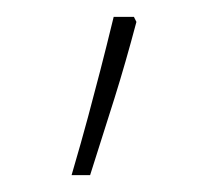

<svg xmlns="http://www.w3.org/2000/svg" viewBox="-20 -79 262 228"><path d="M65 129Q77 88 84.5 60Q92 32 99 5Q106 -22 115 -59H139L142 -53Q129 -4 116 37.5Q103 79 87 129Z"/></svg>

Font: Noto Sans Syriac Thin
Style: Regular
Weight: 100
Designer: Patrick Giasson and the Monotype Design Team
Foundry: Monotype Imaging Inc.
Version: Version 2.000; ttfautohint (v1.8.3) -l 8 -r 50 -G 200 -x 14 